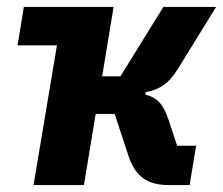

<svg xmlns="http://www.w3.org/2000/svg" viewBox="-20 -536 646 556"><path d="M77.1 0H223L257.1 -206H312.1L351.9 -84.9C372.2 -24.9 405.9 0 470.2 0H529.1L547.9 -114H492.9L469.1 -186.1C452.1 -237.9 432.9 -253.9 400.9 -262.1L402 -269.2C440 -275.9 468 -291.9 496.1 -338.1L605.8 -516H453.1L328.8 -315H275.9L308.9 -516H49L30.9 -404.8H144.9Z"/></svg>

Font: Margiela Mono Italic Bold It
Style: Regular
Weight: 700
Designer: Mike Abbink, Paul van der Laan, Pieter van Rosmalen
Foundry: Bold Monday
Version: Version 2.003 2021